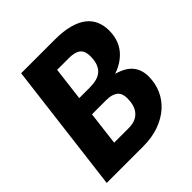

<svg xmlns="http://www.w3.org/2000/svg" viewBox="-194 -871 1013 1013"><g transform="rotate(-45 312.5 -364.0)"><path d="M28.5 0 118.5 -728.5H368.5Q432 -728.5 477.2 -716.5Q522.5 -704.5 551.2 -682.2Q580 -660 593.2 -628.8Q606.5 -597.5 606.5 -559.5Q606.5 -529.5 598.8 -501.8Q591 -474 574.2 -450.5Q557.5 -427 531 -407.8Q504.5 -388.5 467 -375.5Q526 -359.5 554.2 -325.8Q582.5 -292 582.5 -240.5Q582.5 -190 563.2 -146.2Q544 -102.5 507.5 -70Q471 -37.5 418.8 -18.8Q366.5 0 300.5 0ZM229.5 -311 206.5 -122.5H313.5Q343.5 -122.5 364 -131.2Q384.5 -140 397.2 -155.8Q410 -171.5 415.8 -192.5Q421.5 -213.5 421.5 -238.5Q421.5 -255 417.2 -268.5Q413 -282 402.8 -291.2Q392.5 -300.5 375.8 -305.8Q359 -311 334.5 -311ZM242.5 -419H320.5Q348 -419 370 -424.5Q392 -430 407.8 -443.2Q423.5 -456.5 432 -478.5Q440.5 -500.5 440.5 -533Q440.5 -573.5 419.2 -590.2Q398 -607 353.5 -607H265.5Z"/></g></svg>

Font: Lato Black
Style: Italic
Weight: 900
Italic angle: -7°
Designer: Lukasz Dziedzic
Foundry: tyPoland Lukasz Dziedzic
Version: Version 2.007; 2014-02-27